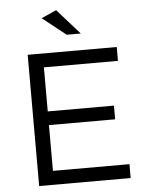

<svg xmlns="http://www.w3.org/2000/svg" viewBox="-61 -971 772 1020"><g transform="rotate(-5 325.5 -461.5)"><path d="M186 -626V-391H539V-318H186V-74H594V0H106V-700H581V-626ZM322 -788 197 -887 277 -923 397 -788Z"/></g></svg>

Font: Kalaa
Style: Regular
Weight: 400
Version: Version 1.20 June 5, 2016